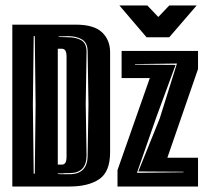

<svg xmlns="http://www.w3.org/2000/svg" viewBox="-20 -681 750 701"><path d="M416 -661H518L558 -619L598 -661H698L598 -545H515ZM25 0V-591H257Q323 -591 352.5 -563Q382 -535 382 -490V-125Q382 -54 342.5 -27Q303 0 233 0ZM103 -47H107L110 -298L107 -549H103L100 -298ZM204 -45H234Q300 -45 300 -114L303 -300L300 -493Q300 -524 280 -536.5Q260 -549 228 -549L194 -548V-546L228 -545Q259 -545 277.5 -533.5Q296 -522 296 -493L293 -301L296 -114Q296 -49 234 -49H218Q214 -48 210.5 -48Q207 -48 204 -48H191V-46Q195 -45 204 -45ZM191 -80H206Q214 -80 218.5 -86.5Q223 -93 223 -110V-473Q223 -490 218.5 -496.5Q214 -503 206 -503H191ZM409 0V-60L527 -396H424V-495H703V-429L591 -105H703V0ZM480 -50 650 -52V-54L485 -55L563 -248L626 -449L473 -447V-445L621 -444L550 -251Z"/></svg>

Font: Alumni Sans Inline One
Style: Regular
Weight: 400
Designer: Robert E. Leuschke
Foundry: Robert E. Leuschke
Version: Version 1.100; ttfautohint (v1.8.3)